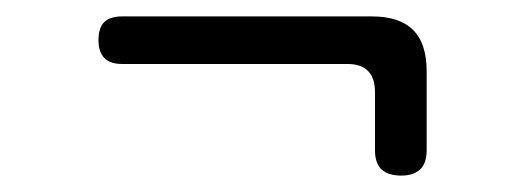

<svg xmlns="http://www.w3.org/2000/svg" viewBox="-20 -405 640 234"><path d="M500 -222Q500 -206 492 -198.5Q484 -191 469 -191Q453 -191 445 -198.5Q437 -206 437 -222V-293Q437 -310 428.5 -318.5Q420 -327 404 -327H129Q114 -327 107 -334.5Q100 -342 100 -356Q100 -371 107 -378Q114 -385 129 -385H433Q467 -385 483.5 -368.5Q500 -352 500 -318Z"/></svg>

Font: Maple Mono NL ExtraLight
Style: Regular
Weight: 275
Monospace: yes
Designer: subframe7536
Version: Version 7.000